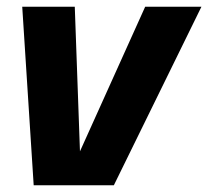

<svg xmlns="http://www.w3.org/2000/svg" viewBox="-20 -550 618 570"><path d="M172 0 411 -530H578L318 0ZM80 0 46 -530H202L221 0Z"/></svg>

Font: Radio Canada Big
Style: Bold Italic
Weight: 700
Italic angle: -12°
Designer: Étienne Aubert Bonn
Foundry: Coppers and Brasses
Version: Version 1.001